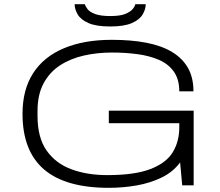

<svg xmlns="http://www.w3.org/2000/svg" viewBox="-20 -889 1056 921"><path d="M502 12Q294 12 191 -76.5Q88 -165 88 -343Q88 -459 139 -538Q190 -617 286.5 -657.5Q383 -698 516 -698Q609 -698 682 -684Q755 -670 805.5 -639.5Q856 -609 882 -562.5Q908 -516 908 -451H840Q840 -509 813.5 -546Q787 -583 741 -602.5Q695 -622 637.5 -629.5Q580 -637 517 -637Q446 -637 382 -622.5Q318 -608 268 -575.5Q218 -543 189 -489Q160 -435 160 -357V-333Q160 -229 203.5 -167Q247 -105 322.5 -77Q398 -49 495 -49Q626 -49 701.5 -78Q777 -107 808.5 -158.5Q840 -210 840 -278V-298H502V-358H909V0H854L844 -110Q810 -64 755.5 -37.5Q701 -11 635.5 0.5Q570 12 502 12ZM509 -762Q441 -762 404 -778.5Q367 -795 352.5 -820Q338 -845 338 -869H387Q390 -858 400.5 -844.5Q411 -831 437 -821.5Q463 -812 509 -812Q556 -812 580.5 -822Q605 -832 616 -845Q627 -858 629 -869H679Q679 -845 664.5 -820Q650 -795 613 -778.5Q576 -762 509 -762Z"/></svg>

Font: Archivo Expanded ExtraLight
Style: Regular
Weight: 250
Width: 7
Designer: Hector Gatti
Foundry: Omnibus-Type
Version: Version 2.001